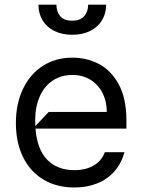

<svg xmlns="http://www.w3.org/2000/svg" viewBox="-20 -803 618 834"><path d="M529.1 -244.3H134.2Q141.3 -153.4 185.5 -108.7Q229.8 -63.9 303.3 -63.9Q352.6 -63.9 387.3 -84.3Q421.9 -104.8 435.4 -142H520.6Q507.5 -93.4 477.3 -58.9Q447.1 -24.5 402.7 -6.6Q358.3 11.4 303.3 11.4Q225.5 11.4 168 -23.4Q110.4 -58.2 79.7 -121.6Q49 -185 49 -268.5Q49 -351.6 79.5 -416.2Q110.1 -480.8 165.8 -516.7Q221.6 -552.6 294.7 -552.6Q356.2 -552.6 409.1 -525.4Q462 -498.2 495.6 -437Q529.1 -375.7 529.1 -279.8ZM191.8 -316.8H443.9Q443.9 -362.9 425.2 -399.3Q406.6 -435.7 372.9 -456.5Q339.1 -477.3 294.7 -477.3Q244.7 -477.3 208.1 -452.4Q171.5 -427.6 152.2 -383Q132.8 -338.4 132.8 -280.9Q132.8 -263.5 133.5 -255.3ZM441.1 -782.7Q441.1 -744.3 422.9 -714.7Q404.8 -685 371.4 -668.5Q338.1 -652 293.3 -652Q249.3 -652 216.1 -668.5Q182.9 -685 165 -714.7Q147 -744.3 147 -782.7H225.1Q225.1 -752.1 241.7 -732.6Q258.2 -713.1 293.3 -713.1Q328.5 -713.1 345.7 -732.8Q362.9 -752.5 362.9 -782.7Z"/></svg>

Font: Riot Sans
Style: Regular
Weight: 400
Designer: Rasmus Andersson
Foundry: rsms
Version: Version 4.001